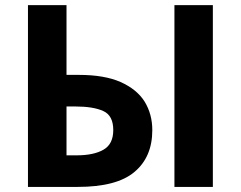

<svg xmlns="http://www.w3.org/2000/svg" viewBox="-20 -734 946 754"><path d="M89.8 0V-713.9H241.2V-439.9H290Q389.6 -439.9 453.1 -412.1Q517.6 -383.3 547.9 -335Q578.1 -285.6 578.1 -223.1Q578.1 -117.2 507.8 -58.6Q438.5 0 285.2 0ZM665 0V-713.9H815.9V0ZM280.8 -124Q347.7 -124 386.2 -146Q424.8 -168 424.8 -223.1Q424.8 -280.3 385.7 -297.9Q346.7 -315.9 273.9 -315.9H241.2V-124Z"/></svg>

Font: Droid Sans Thai
Style: Bold
Weight: 700
Designer: Steve Matteson
Foundry: Ascender Corporation
Version: Version 1.00